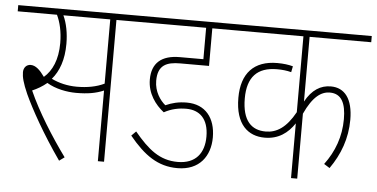

<svg xmlns="http://www.w3.org/2000/svg" viewBox="-46 -707 1579 804"><g transform="rotate(5 743.0 -305.0)"><path d="M227 12 249 -4C190 -85 127 -185 89 -271C110 -280 131 -292 150 -308C186 -286 235 -277 273 -277C322 -277 356 -283 389 -297V0H415V-596H512V-622H0V-596H165C179 -567 189 -527 189 -479C189 -409 167 -361 133 -332C113 -360 95 -377 74 -377C56 -377 44 -363 44 -344C44 -324 50 -299 70 -254C98 -193 152 -95 227 12ZM274 -303C234 -303 198 -312 167 -327C197 -362 215 -411 215 -478C215 -522 207 -564 192 -596H389V-326C356 -310 317 -303 274 -303Z M739 -251C794 -251 833 -218 833 -142C833 -73 798 -26 722 -26C646 -26 597 -67 538 -138L519 -119C583 -41 641 0 723 0C816 0 860 -63 860 -141C860 -223 817 -277 739 -277C704 -277 677 -270 650 -258C628 -276 603 -311 603 -357C603 -423 640 -438 697 -438H818V-596H915V-622H489V-596H792V-464H693C616 -464 576 -429 576 -360C576 -301 610 -256 646 -228C677 -245 708 -251 739 -251Z M1486 -596V-622H905V-596H1201V-277C1164 -210 1124 -185 1078 -185C1019 -185 979 -221 979 -316C979 -405 1020 -449 1103 -449C1125 -449 1144 -447 1163 -442L1168 -467C1150 -472 1128 -475 1102 -475C1004 -475 952 -419 952 -316C952 -203 1007 -159 1076 -159C1134 -159 1173 -188 1201 -230V0H1227V-273C1261 -347 1296 -371 1332 -371C1381 -371 1400 -332 1400 -265C1400 -192 1376 -127 1334 -71L1358 -56C1401 -117 1427 -186 1427 -265C1427 -353 1392 -397 1334 -397C1291 -397 1255 -375 1227 -324V-596Z"/></g></svg>

Font: Noto Sans Devanagari Condensed Thin
Style: Regular
Weight: 100
Width: 3
Designer: Jelle Bosma - Monotype Design Team
Foundry: Monotype Imaging Inc.
Version: Version 2.004